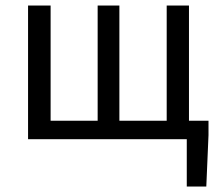

<svg xmlns="http://www.w3.org/2000/svg" viewBox="-20 -506 797 698"><path d="M659 172V0H82V-486H164V-67H335V-486H414V-67H586V-486H667V-67H738V-15L730 172Z"/></svg>

Font: Toshiba Sans
Style: Regular
Weight: 400
Designer: Paul D. Hunt
Foundry: Toshiba Corporation
Version: Version 2.020;PS 2.0;hotconv 1.0.86;makeotf.lib2.5.63406